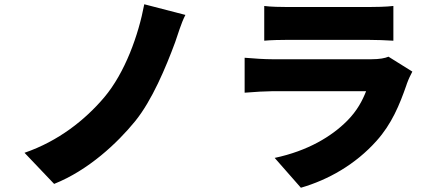

<svg xmlns="http://www.w3.org/2000/svg" viewBox="-20 -811 2040 901"><path d="M614 -242C693 -339 758 -494 802 -613C815 -649 829 -700 850 -741L657 -791C630 -647 567 -470 469 -354C380 -249 255 -149 95 -94L234 52C395 -12 531 -140 614 -242Z M1826 -783C1795 -779 1738 -778 1706 -778H1334C1299 -778 1248 -779 1220 -783V-620C1250 -623 1300 -624 1334 -624H1704C1742 -624 1799 -622 1826 -620V-783ZM1747 -150C1818 -229 1855 -319 1887 -411L1890 -420C1890 -421 1891 -423 1892 -425C1896 -437 1907 -460 1915 -475L1803 -545C1787 -538 1761 -533 1723 -533H1257C1223 -533 1174 -536 1128 -540V-376C1173 -380 1232 -383 1257 -383H1698C1681 -340 1657 -292 1608 -243C1536 -171 1425 -103 1269 -70L1392 70C1520 33 1648 -39 1747 -150Z"/></svg>

Font: Glow Sans SC Normal Heavy
Style: Regular
Weight: 900
Designer: Ryoko NISHIZUKA (kana, bopomofo & ideographs); Paul D. Hunt (Latin, Greek & Cyrillic); Sandoll Communications, Soo-young
Version: Version 0.93